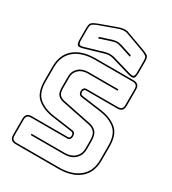

<svg xmlns="http://www.w3.org/2000/svg" viewBox="-233 -1110 1116 1243"><g transform="rotate(30 325.0 -488.5)"><path d="M620 -176Q620 -86 562 -38Q504 10 403 10H87Q63 10 52 -1Q41 -12 41 -36V-153Q41 -177 52 -188Q63 -199 87 -199H356Q364 -199 368 -205Q372 -211 372 -218Q372 -229 368 -235Q364 -241 355 -242L205 -263Q130 -274 85.5 -312.5Q41 -351 41 -439V-544Q41 -634 98.5 -682Q156 -730 258 -730H538Q562 -730 573 -719Q584 -708 584 -684V-565Q584 -541 573 -530Q562 -519 538 -519H305Q297 -519 292.5 -513Q288 -507 288 -499Q288 -490 292.5 -484Q297 -478 306 -477L455 -457Q530 -446 575 -407.5Q620 -369 620 -281ZM403 0Q499 0 554.5 -45.5Q610 -91 610 -176V-281Q610 -365 567 -401Q524 -437 454 -447L305 -467Q292 -468 285 -477Q278 -486 278 -499Q278 -512 285 -520.5Q292 -529 305 -529H538Q557 -529 565.5 -537.5Q574 -546 574 -565V-684Q574 -703 565.5 -711.5Q557 -720 538 -720H258Q161 -720 106 -674.5Q51 -629 51 -544V-439Q51 -355 93.5 -319Q136 -283 206 -273L356 -252Q369 -251 375.5 -243Q382 -235 382 -218Q382 -206 375.5 -197.5Q369 -189 356 -189H87Q68 -189 59.5 -180.5Q51 -172 51 -153V-36Q51 -17 59.5 -8.5Q68 0 87 0ZM484 -630V-620H262Q220 -620 195 -597Q170 -574 170 -539V-457Q170 -422 184 -408Q198 -394 221 -390L432 -347Q462 -341 481.5 -321Q501 -301 501 -249V-191Q501 -147 471 -118.5Q441 -90 390 -90H141V-100H390Q436 -100 463.5 -125.5Q491 -151 491 -191V-249Q491 -296 474.5 -313.5Q458 -331 430 -337L219 -380Q193 -385 176.5 -400.5Q160 -416 160 -457V-539Q160 -579 188 -604.5Q216 -630 262 -630ZM443 -850 356 -878Q349 -880 341.5 -882Q334 -884 324 -884Q314 -884 306.5 -882Q299 -880 292 -878L205 -850V-861L288 -888Q297 -890 305 -892Q313 -894 324 -894Q335 -894 343 -892Q351 -890 360 -888L443 -861ZM293 -797Q310 -801 324 -801Q338 -801 355 -797L492 -757Q518 -749 526 -755Q534 -761 534 -788V-869Q534 -896 525.5 -904Q517 -912 492 -922L355 -972Q348 -975 340 -976Q332 -977 323 -977Q314 -976 303.5 -974Q293 -972 284 -968L156 -922Q132 -912 123.5 -904Q115 -896 115 -869V-788Q115 -761 123 -755Q131 -749 156 -757ZM159 -747Q126 -737 115.5 -744.5Q105 -752 105 -788V-869Q105 -900 115 -910Q125 -920 153 -931L280 -977Q290 -981 301.5 -983.5Q313 -986 323 -987Q333 -987 342 -986Q351 -985 358 -981L496 -931Q526 -920 535 -910Q544 -900 544 -869V-788Q544 -753 533.5 -745Q523 -737 489 -747L352 -787Q336 -791 324 -791Q312 -791 296 -787Z"/></g></svg>

Font: Bungee Outline
Style: Regular
Weight: 400
Designer: David Jonathan Ross
Foundry: David Jonathan Ross
Version: Version 1.000;PS 1.0;hotconv 1.0.72;makeotf.lib2.5.5900